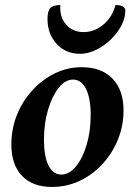

<svg xmlns="http://www.w3.org/2000/svg" viewBox="-20 -728 533 760"><path d="M186 12Q109 12 67 -32Q25 -76 25 -156Q25 -218 47 -273Q69 -328 108 -370.5Q147 -413 197 -437.5Q247 -462 304 -462Q381 -462 425 -417Q469 -372 469 -291Q469 -230 446.5 -175Q424 -120 385 -78Q346 -36 295 -12Q244 12 186 12ZM223 -37Q254 -37 280.5 -69Q307 -101 323 -155Q339 -209 339 -273Q339 -339 320.5 -376Q302 -413 269 -413Q238 -413 212 -380Q186 -347 170 -293Q154 -239 154 -175Q154 -109 172 -73Q190 -37 223 -37ZM297 -515Q240 -515 204 -554.5Q168 -594 168 -653Q168 -684 179 -696Q190 -708 219 -708Q215 -661 241.5 -631Q268 -601 311 -601Q354 -601 389.5 -631Q425 -661 437 -708Q476 -708 476 -686Q476 -656 460 -626Q444 -596 418 -571Q392 -546 360 -530.5Q328 -515 297 -515Z"/></svg>

Font: Petrona
Style: Bold Italic
Weight: 700
Italic angle: -9°
Designer: Ringo R. Seeber
Foundry: Ringo R. Seeber
Version: Version 2.001; ttfautohint (v1.8.3)